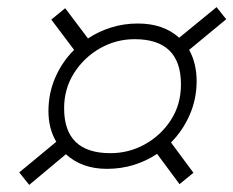

<svg xmlns="http://www.w3.org/2000/svg" viewBox="-20 -647 655 539"><path d="M62 -128 34 -163 138 -249Q116 -286 116 -335Q116 -385 135 -429Q154 -473 188 -507L124 -592L163 -624L227 -539Q257 -559 292.5 -570Q328 -581 367 -581Q439 -581 483 -541L588 -627L615 -593L511 -507Q532 -469 532 -419Q532 -369 512.5 -324.5Q493 -280 460 -247L523 -162L484 -130L421 -215Q391 -195 355.5 -184Q320 -173 280 -173Q210 -173 165 -214ZM290 -217Q342 -217 387 -242Q432 -267 460 -310.5Q488 -354 488 -410Q488 -537 358 -537Q306 -537 261 -511.5Q216 -486 188 -442Q160 -398 160 -343Q160 -217 290 -217Z"/></svg>

Font: Geist Mono ExtraLight
Style: Italic
Weight: 200
Italic angle: -12°
Monospace: yes
Designer: Basement.studio, Andrés Briganti, Mateo Zaragoza
Foundry: Basement.studio, Vercel, Andrés Briganti, Guido Ferreyra, Mateo Zaragoza
Version: Version 1.500; ttfautohint (v1.8.4.7-5d5b)